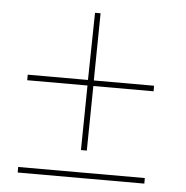

<svg xmlns="http://www.w3.org/2000/svg" viewBox="-45 -619 634 654"><g transform="rotate(5 271.5 -292.5)"><path d="M247 -105H267L270 -326H476V-345H270L273 -575H254L250 -345H44V-326H250ZM39 -29V-10H472V-29Z"/></g></svg>

Font: Fixel Text 20240404 Thin
Style: Italic
Weight: 100
Width: 4
Italic angle: -10°
Designer: AlfaBravo + MacPaw
Foundry: Kyrylo Tkachov, Marchela Mozhyna, Serhii Makarenko, Maria Weinstein, Zakhar Kryvoshyya
Version: Version 1.211;Glyphs 3.2 (3225)